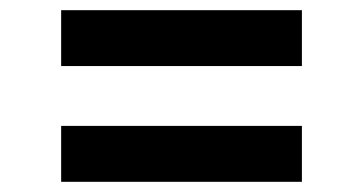

<svg xmlns="http://www.w3.org/2000/svg" viewBox="-20 -477 713 377"><path d="M100.1 -347.3H572.8V-457H100.1ZM100.1 -120H572.8V-229.8H100.1Z"/></svg>

Font: Margiela Sans Semi Bold
Style: Regular
Weight: 600
Designer: Stefan Endress, Andreas Faust
Version: Version 1.100;FEAKit 1.0